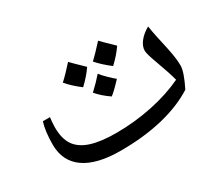

<svg xmlns="http://www.w3.org/2000/svg" viewBox="-103 -753 1113 981"><g transform="rotate(-30 454.0 -262.5)"><path d="M367.7 9.8Q226.6 9.8 153.6 -41.5Q80.6 -92.8 80.6 -190.9Q80.6 -268.1 96.7 -319.8H138.7Q137.7 -314.5 136 -295.7Q134.3 -276.9 134.3 -262.2Q134.3 -193.4 161.6 -154.8Q189 -116.2 246.1 -98.1Q303.2 -80.1 392.6 -80.1Q501 -80.1 605 -101.8Q709 -123.5 792.5 -163.1Q778.3 -215.3 750 -292Q727.5 -352.5 727.5 -371.1Q727.5 -397.9 749 -424.8Q770.5 -451.7 804.7 -470.2Q809.6 -436 817.1 -402.1Q824.7 -368.2 831.8 -335.4Q838.9 -302.7 843.8 -272.2Q848.6 -241.7 848.6 -214.8Q848.6 -177.2 807.6 -95.2Q726.1 -43.5 614.3 -16.8Q502.4 9.8 367.7 9.8ZM431.6 -447.3Q404.8 -407.7 361.8 -367.2Q312.5 -404.8 283.7 -439.5Q317.4 -470.2 359.9 -518.1Q370.1 -506.8 431.6 -447.3ZM618.7 -464.4Q591.8 -424.8 548.8 -384.3Q500.5 -421.4 470.7 -456.1Q497.1 -480.5 546.9 -535.2Q557.1 -523.9 618.7 -464.4ZM532.7 -318.4Q485.8 -268.1 464.8 -253.4Q420.4 -283.7 391.1 -318.4Q429.7 -354 460.9 -390.1Q474.1 -372.6 496.8 -350.6Q519.5 -328.6 532.7 -318.4Z"/></g></svg>

Font: Sahl Naskh
Style: Regular
Weight: 400
Designer: Pascal Zoghbi
Version: Version 1.001